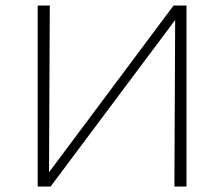

<svg xmlns="http://www.w3.org/2000/svg" viewBox="-20 -678 815 698"><path d="M136 0V-22L611 -658H639V-635L164 0ZM117 0V-658H161L158 0ZM614 0 617 -658H658V0Z"/></svg>

Font: Ysabeau Infant ExtraLight
Style: Regular
Weight: 250
Designer: Christian Thalmann (Catharsis Fonts)
Version: Version 2.001;gftools[0.9.30]; featfreeze: ss01,ss02,lnum